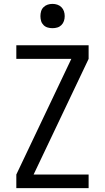

<svg xmlns="http://www.w3.org/2000/svg" viewBox="-20 -968 540 988"><path d="M64 0V-70L347 -665H64V-735H436V-665L153 -70H436V0ZM250 -823Q237 -823 225 -826.5Q213 -830 204 -839Q195 -848 191.5 -860Q188 -872 188 -885Q188 -898 191.5 -910Q195 -922 204 -931Q213 -940 225 -944Q237 -948 250 -948Q263 -948 275 -944Q287 -940 296 -931Q305 -922 309 -910Q313 -898 313 -885Q313 -872 309 -860Q305 -848 296 -839Q287 -830 275 -826.5Q263 -823 250 -823Z"/></svg>

Font: Iosevka srxl
Style: Regular
Weight: 400
Monospace: yes
Designer: Belleve Invis
Foundry: Belleve Invis
Version: Version 33.0.1; ttfautohint (v1.8.3)